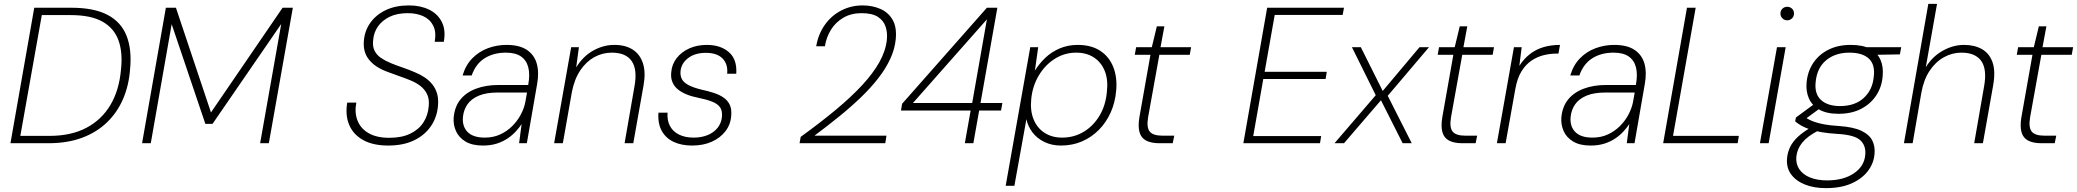

<svg xmlns="http://www.w3.org/2000/svg" viewBox="-20 -740 10731 992"><path d="M34 0 157 -700H349Q465 -700 535 -663.5Q605 -627 633.5 -556Q662 -485 652 -382Q646 -299 616 -229Q586 -159 532.5 -107.5Q479 -56 403.5 -28Q328 0 230 0ZM85 -38H236Q348 -38 427 -80Q506 -122 551 -198.5Q596 -275 605 -380Q615 -469 592 -532Q569 -595 509 -628.5Q449 -662 346 -662H196Z M714 0 837 -700H889L1070 -159L1440 -700H1493L1369 0H1324L1433 -616L1078 -100H1041L867 -615L759 0Z M1986 12Q1908 12 1857 -16Q1806 -44 1784.5 -94Q1763 -144 1774 -210H1821Q1811 -159 1827 -117.5Q1843 -76 1884.5 -52Q1926 -28 1991 -28Q2055 -28 2099 -49Q2143 -70 2167 -106.5Q2191 -143 2195 -190Q2199 -227 2187 -252.5Q2175 -278 2152.5 -295.5Q2130 -313 2100.5 -325Q2071 -337 2039 -348Q2007 -359 1976 -371Q1916 -394 1885.5 -433Q1855 -472 1860 -529Q1864 -581 1893.5 -622.5Q1923 -664 1973.5 -688Q2024 -712 2093 -712Q2152 -712 2196.5 -690.5Q2241 -669 2262.5 -627Q2284 -585 2273 -524H2226Q2235 -575 2218 -608Q2201 -641 2166.5 -656.5Q2132 -672 2087 -672Q2031 -672 1992.5 -653Q1954 -634 1932.5 -603Q1911 -572 1908 -533Q1904 -501 1915 -478.5Q1926 -456 1948 -441Q1970 -426 1999 -414Q2028 -402 2060.5 -391Q2093 -380 2125 -366Q2152 -355 2175 -339.5Q2198 -324 2214.5 -303Q2231 -282 2238.5 -255.5Q2246 -229 2243 -194Q2238 -134 2206 -87.5Q2174 -41 2118.5 -14.5Q2063 12 1986 12Z M2475 12Q2420 12 2385.5 -8.5Q2351 -29 2336 -62.5Q2321 -96 2324 -133Q2329 -189 2359 -226Q2389 -263 2440 -282Q2491 -301 2557 -301H2709Q2719 -355 2709.5 -392Q2700 -429 2671.5 -448.5Q2643 -468 2594 -468Q2530 -468 2484 -439Q2438 -410 2417 -350H2370Q2386 -404 2420.5 -439Q2455 -474 2501 -491Q2547 -508 2597 -508Q2664 -508 2702.5 -482Q2741 -456 2753.5 -410.5Q2766 -365 2755 -305L2702 0H2662L2675 -99Q2664 -82 2646.5 -62.5Q2629 -43 2604.5 -26Q2580 -9 2548 1.5Q2516 12 2475 12ZM2485 -29Q2529 -29 2564.5 -45.5Q2600 -62 2627 -89Q2654 -116 2671 -148.5Q2688 -181 2694 -212L2703 -262H2552Q2493 -262 2454.5 -246Q2416 -230 2396 -202Q2376 -174 2372 -137Q2367 -88 2395.5 -58.5Q2424 -29 2485 -29Z M2843 0 2931 -496H2971L2957 -392Q2993 -450 3045.5 -479Q3098 -508 3154 -508Q3212 -508 3249.5 -483.5Q3287 -459 3302 -412.5Q3317 -366 3305 -299L3252 0H3207L3258 -293Q3274 -380 3244 -424Q3214 -468 3141 -468Q3093 -468 3051 -445Q3009 -422 2978.5 -377Q2948 -332 2935 -266L2888 0Z M3556 12Q3501 12 3460.5 -7Q3420 -26 3399 -64Q3378 -102 3382 -158H3429Q3426 -118 3441.5 -89Q3457 -60 3488.5 -44.5Q3520 -29 3564 -29Q3604 -29 3636 -42Q3668 -55 3687.5 -79.5Q3707 -104 3710 -136Q3713 -168 3700 -186Q3687 -204 3659 -215Q3631 -226 3587 -235Q3555 -241 3528 -252Q3501 -263 3482.5 -278Q3464 -293 3454.5 -315Q3445 -337 3448 -366Q3451 -407 3475.5 -439Q3500 -471 3540.5 -489.5Q3581 -508 3632 -508Q3703 -508 3746 -470.5Q3789 -433 3784 -359H3737Q3742 -408 3713.5 -437.5Q3685 -467 3627 -467Q3571 -467 3535.5 -440Q3500 -413 3496 -372Q3494 -348 3503.5 -330.5Q3513 -313 3538 -300Q3563 -287 3604 -277Q3637 -270 3666.5 -260.5Q3696 -251 3717.5 -236.5Q3739 -222 3750 -199.5Q3761 -177 3758 -142Q3755 -97 3728 -62Q3701 -27 3657 -7.5Q3613 12 3556 12Z M4111 0 4117 -33Q4218 -106 4298 -172.5Q4378 -239 4434.5 -300Q4491 -361 4523.5 -419Q4556 -477 4562 -534Q4566 -571 4555.5 -602.5Q4545 -634 4515.5 -653Q4486 -672 4431 -672Q4377 -672 4336.5 -648Q4296 -624 4272.5 -585Q4249 -546 4242 -501H4197Q4208 -564 4241.5 -611.5Q4275 -659 4326 -685.5Q4377 -712 4437 -712Q4487 -712 4528.5 -694Q4570 -676 4592 -637.5Q4614 -599 4608 -537Q4603 -486 4579.5 -435.5Q4556 -385 4517.5 -335.5Q4479 -286 4427.5 -236.5Q4376 -187 4315.5 -138Q4255 -89 4188 -39H4560L4554 0Z M4965 0 4995 -169H4635L4641 -204L5079 -700H5133L5046 -208H5159L5152 -169H5039L5009 0ZM4697 -208H5003L5079 -640Z M5176 220 5303 -496H5344L5327 -375Q5349 -411 5381 -441.5Q5413 -472 5455.5 -490Q5498 -508 5548 -508Q5618 -508 5664.5 -477.5Q5711 -447 5732 -393.5Q5753 -340 5747 -273Q5742 -212 5719 -160Q5696 -108 5658 -69.5Q5620 -31 5570.5 -9.5Q5521 12 5461 12Q5414 12 5376 -6.5Q5338 -25 5314.5 -56Q5291 -87 5283 -124L5221 220ZM5467 -29Q5529 -29 5579 -59Q5629 -89 5661 -142.5Q5693 -196 5699 -267Q5706 -328 5688 -373Q5670 -418 5632 -443Q5594 -468 5540 -468Q5480 -468 5429.5 -436Q5379 -404 5346.5 -349Q5314 -294 5308 -227Q5302 -169 5320 -124Q5338 -79 5376.5 -54Q5415 -29 5467 -29Z M5971 0Q5928 0 5902 -13.5Q5876 -27 5867.5 -57Q5859 -87 5867 -135L5924 -457H5843L5850 -496H5931L5957 -604H5996L5976 -496H6134L6127 -457H5970L5912 -135Q5903 -82 5920 -60.5Q5937 -39 5986 -39H6047L6039 0Z M6404 0 6527 -700H6924L6917 -663H6566L6514 -369H6835L6829 -332H6507L6455 -37H6806L6800 0Z M6875 0 7088 -248 6965 -496H7011L7124 -270L7314 -496H7363L7150 -245L7274 0H7227L7115 -222L6924 0Z M7536 0Q7493 0 7467 -13.5Q7441 -27 7432.5 -57Q7424 -87 7432 -135L7489 -457H7408L7415 -496H7496L7522 -604H7561L7541 -496H7699L7692 -457H7535L7477 -135Q7468 -82 7485 -60.5Q7502 -39 7551 -39H7612L7604 0Z M7714 0 7802 -496H7842L7830 -400Q7854 -437 7885 -461Q7916 -485 7955 -496.5Q7994 -508 8040 -508L8032 -463H8019Q7989 -463 7956 -455Q7923 -447 7893 -427Q7863 -407 7841 -371.5Q7819 -336 7809 -279L7759 0Z M8198 12Q8143 12 8108.5 -8.5Q8074 -29 8059 -62.5Q8044 -96 8047 -133Q8052 -189 8082 -226Q8112 -263 8163 -282Q8214 -301 8280 -301H8432Q8442 -355 8432.5 -392Q8423 -429 8394.5 -448.5Q8366 -468 8317 -468Q8253 -468 8207 -439Q8161 -410 8140 -350H8093Q8109 -404 8143.5 -439Q8178 -474 8224 -491Q8270 -508 8320 -508Q8387 -508 8425.5 -482Q8464 -456 8476.5 -410.5Q8489 -365 8478 -305L8425 0H8385L8398 -99Q8387 -82 8369.5 -62.5Q8352 -43 8327.5 -26Q8303 -9 8271 1.5Q8239 12 8198 12ZM8208 -29Q8252 -29 8287.5 -45.5Q8323 -62 8350 -89Q8377 -116 8394 -148.5Q8411 -181 8417 -212L8426 -262H8275Q8216 -262 8177.5 -246Q8139 -230 8119 -202Q8099 -174 8095 -137Q8090 -88 8118.5 -58.5Q8147 -29 8208 -29Z M8573 0 8696 -700H8741L8624 -38H8964L8958 0Z M9073 0 9161 -496H9206L9118 0ZM9214 -635Q9200 -635 9189.5 -645Q9179 -655 9179 -670Q9179 -686 9189.5 -695.5Q9200 -705 9214 -705Q9228 -705 9238.5 -695.5Q9249 -686 9249 -670Q9249 -655 9238.5 -645Q9228 -635 9214 -635Z M9414 232Q9351 232 9304.5 213Q9258 194 9233.5 160Q9209 126 9213 78Q9216 46 9229.5 18.5Q9243 -9 9269.5 -33.5Q9296 -58 9337 -82L9374 -65Q9318 -36 9291.5 -3Q9265 30 9261 70Q9258 107 9276.5 134.5Q9295 162 9332 177Q9369 192 9420 192Q9505 192 9558.5 155.5Q9612 119 9617 61Q9622 14 9592.5 -14.5Q9563 -43 9475 -48Q9427 -51 9392 -57Q9357 -63 9331.5 -71.5Q9306 -80 9287.5 -90.5Q9269 -101 9255 -113L9259 -133L9357 -205L9395 -189L9294 -115L9297 -139Q9311 -131 9324.5 -123.5Q9338 -116 9357 -109.5Q9376 -103 9405 -97.5Q9434 -92 9480 -89Q9556 -84 9597.5 -64Q9639 -44 9654 -13Q9669 18 9665 56Q9661 104 9630.5 144Q9600 184 9545.5 208Q9491 232 9414 232ZM9479 -152Q9418 -152 9380 -173.5Q9342 -195 9326 -231.5Q9310 -268 9314 -313Q9319 -370 9348 -414Q9377 -458 9426.5 -483Q9476 -508 9542 -508Q9605 -508 9642.5 -487.5Q9680 -467 9696 -430.5Q9712 -394 9707 -346Q9703 -292 9674.5 -248Q9646 -204 9596.5 -178Q9547 -152 9479 -152ZM9487 -192Q9564 -192 9609.5 -234Q9655 -276 9661 -343Q9669 -406 9636 -437Q9603 -468 9535 -468Q9463 -468 9415.5 -429Q9368 -390 9361 -317Q9354 -256 9388 -224Q9422 -192 9487 -192ZM9621 -456 9610 -496H9803L9796 -459Z M9817 0 9943 -720H9988L9930 -393Q9965 -449 10018.5 -478.5Q10072 -508 10127 -508Q10181 -508 10219.5 -486.5Q10258 -465 10274.5 -419Q10291 -373 10278 -299L10225 0H10180L10231 -293Q10247 -382 10216.5 -425Q10186 -468 10114 -468Q10066 -468 10023 -444Q9980 -420 9949.5 -374Q9919 -328 9907 -261L9862 0Z M10528 0Q10485 0 10459 -13.5Q10433 -27 10424.5 -57Q10416 -87 10424 -135L10481 -457H10400L10407 -496H10488L10514 -604H10553L10533 -496H10691L10684 -457H10527L10469 -135Q10460 -82 10477 -60.5Q10494 -39 10543 -39H10604L10596 0Z"/></svg>

Font: DM Sans 24pt ExtraLight
Style: Italic
Weight: 250
Italic angle: -10°
Designer: Colophon Foundry, Jonny Pinhorn
Foundry: Colophon Foundry
Version: Version 4.004;gftools[0.9.30]